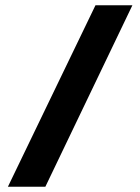

<svg xmlns="http://www.w3.org/2000/svg" viewBox="-20 -708 532 728"><path d="M152 0H10L342 -688H482Z"/></svg>

Font: Roundo
Style: Bold
Weight: 700
Designer: Namrata Goyal (Gurmukhi), Shiva Nallaperumal (Latin)
Foundry: Indian Type Foundry
Version: Version 1.000;PS 1.0;hotconv 1.0.88;makeotf.lib2.5.647800